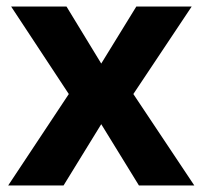

<svg xmlns="http://www.w3.org/2000/svg" viewBox="-20 -566 618 586"><path d="M190 -279 14 -546H183L289 -372L396 -546H565L387 -279L573 0H404L289 -187L174 0H5Z"/></svg>

Font: Noto Sans Adlam
Style: Regular
Weight: 400
Designer: Mark Jamra, Neil Patel
Foundry: JamraPatel LLC
Version: Version 3.001